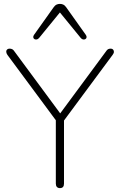

<svg xmlns="http://www.w3.org/2000/svg" viewBox="-20 -961 617 987"><path d="M288 6Q278 6 272.5 0Q267 -6 267 -17V-367L278 -328L18 -679Q12 -688 12 -695.5Q12 -703 17 -707Q22 -711 29 -711Q37 -711 43 -708Q49 -705 54 -697L297 -368H282L525 -697Q530 -705 535.5 -708Q541 -711 549 -711Q556 -711 560.5 -707Q565 -703 565.5 -695.5Q566 -688 559 -679L299 -328L309 -367V-17Q309 6 288 6ZM181 -766Q175 -759 168.5 -758Q162 -757 157 -760Q152 -763 151 -769Q150 -775 155 -782L256 -924Q263 -934 271 -937.5Q279 -941 288 -941Q297 -941 305 -937.5Q313 -934 320 -924L421 -782Q426 -775 425 -769Q424 -763 419 -760Q414 -757 407.5 -758Q401 -759 395 -766L288 -897Z"/></svg>

Font: Nunito ExtraLight
Style: Regular
Weight: 200
Designer: Vernon Adams
Foundry: Vernon Adams
Version: Version 3.602;April 4, 2023;FontCreator 14.0.0.2856 64-bit